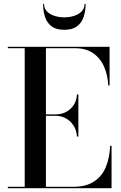

<svg xmlns="http://www.w3.org/2000/svg" viewBox="-20 -998 644 1018"><path d="M21.5 0V-7.5H111V-742.5H21.5V-750H561V-545H554Q551.5 -598.5 532.2 -643.5Q513 -688.5 474.5 -715.5Q436 -742.5 377.5 -742.5H223.5V-7.5H367.5Q436 -7.5 478.5 -35.5Q521 -63.5 541.2 -112.5Q561.5 -161.5 564 -225H571.5V0ZM388 -274Q386 -307.5 370 -332.2Q354 -357 329.2 -370.5Q304.5 -384 276 -384H187.5V-391.5H276Q304.5 -391.5 329.2 -404Q354 -416.5 370 -440Q386 -463.5 388 -497H395.5V-274ZM321 -840Q276.5 -840 252 -859.5Q227.5 -879 218 -910.5Q208.5 -942 208.5 -977.5H213.5Q213.5 -953.5 229 -937.5Q244.5 -921.5 269.2 -913.8Q294 -906 321 -906Q348 -906 372.5 -913.8Q397 -921.5 412.8 -937.5Q428.5 -953.5 428.5 -977.5H434Q434 -942 424.2 -910.5Q414.5 -879 389.8 -859.5Q365 -840 321 -840Z"/></svg>

Font: BodoniModa_28ptMedium
Style: Regular
Weight: 500
Designer: Owen Earl
Foundry: indestructible type
Version: Version 2.004